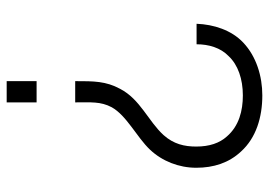

<svg xmlns="http://www.w3.org/2000/svg" viewBox="-136 -466 806 575"><g transform="rotate(-90 267.5 -179.0)"><path d="M311.5 -562.5H247.9V-472.9H311.5ZM52.1 5.2C52.1 57.3 66.7 103.1 101 139.6C141.7 184.4 203.1 203.1 268.8 203.1C326 203.1 385.4 185.4 427.1 145.8C464.6 110.4 481.3 57.3 483.3 6.2H421.9C421.9 42.7 411.5 78.1 386.5 102.1C360.4 130.2 317.7 144.8 268.8 144.8C222.9 144.8 177.1 133.3 145.8 96.9C126 75 115.6 44.8 115.6 5.2C115.6 -30.2 122.9 -62.5 150 -92.7C191.7 -138.5 257.3 -162.5 288.5 -222.9C311.5 -265.6 311.5 -301 311.5 -357.3H247.9C247.9 -310.4 251 -281.2 233.3 -247.9C208.3 -203.1 143.8 -172.9 106.3 -133.3C71.9 -96.9 52.1 -46.9 52.1 5.2Z"/></g></svg>

Font: Manrope3 Light
Style: Regular
Weight: 300
Designer: Mikhail Sharanda
Foundry: Mikhail Sharanda
Version: Version 3.000;PS 003.000;hotconv 1.0.88;makeotf.lib2.5.64775